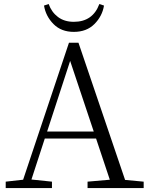

<svg xmlns="http://www.w3.org/2000/svg" viewBox="-20 -949 752 969"><path d="M481.4 -928.7 504.9 -920.9Q496.1 -867.2 456.5 -827.6Q417 -788.1 352.5 -788.1Q289.1 -788.1 250 -827.6Q210.9 -867.2 202.1 -920.9L225.6 -928.7Q240.2 -887.7 272.5 -863.3Q304.7 -838.9 352.5 -838.9Q448.2 -838.9 481.4 -928.7ZM217.8 -285.2H453.1L334 -641.6ZM611.3 -41 705.1 -32.2V0H421.9V-32.2L534.2 -42L464.8 -250H206.1L138.7 -43L242.2 -32.2V0H8.8V-32.2L96.7 -42L328.1 -733.4H376Z"/></svg>

Font: GenYoMin TW TTF Light
Style: Regular
Weight: 300
Version: Version 1.300